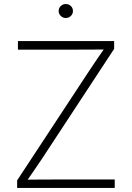

<svg xmlns="http://www.w3.org/2000/svg" viewBox="-20 -931 652 951"><path d="M64.9 0V-37.6L422.4 -581.1Q442.4 -611.3 463.1 -641.8Q483.9 -672.4 504.9 -702.1L511.2 -686Q469.7 -685.5 428.7 -685.3Q387.7 -685.1 346.2 -685.1H68.8V-727.5H545.4V-689L188.5 -145.5Q168.5 -115.2 147.5 -85Q126.5 -54.7 105.5 -24.4L99.6 -41Q139.6 -41.5 179.9 -41.7Q220.2 -42 260.3 -42H548.3V0ZM305.7 -841.8Q291.5 -841.8 281 -852.1Q270.5 -862.3 270.5 -876.5Q270.5 -891.1 281 -901.1Q291.5 -911.1 305.7 -911.1Q320.8 -911.1 331.1 -901.1Q341.3 -891.1 341.3 -876.5Q341.3 -862.3 331.1 -852.1Q320.8 -841.8 305.7 -841.8Z"/></svg>

Font: Inter 17pt ExtraLight
Style: Regular
Weight: 250
Version: Version 4.001;git-66647c0bb